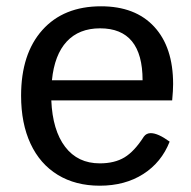

<svg xmlns="http://www.w3.org/2000/svg" viewBox="-20 -580 607 610"><path d="M527 -261H143Q147 -166 187 -113.5Q227 -61 297 -61Q344 -61 375.5 -80Q407 -99 437 -146Q445 -157 459 -157Q482 -157 519 -130Q493 -64 435 -27Q377 10 297 10Q220 10 163.5 -24.5Q107 -59 77 -123.5Q47 -188 47 -276Q47 -409 114.5 -484.5Q182 -560 301 -560Q410 -560 470 -495Q530 -430 530 -313Q530 -293 527 -261ZM433 -325Q433 -490 298 -490Q231 -490 192 -448Q153 -406 145 -325Z"/></svg>

Font: Krub Medium
Style: Regular
Weight: 500
Designer: Ekaluck Peanpanawate
Foundry: Cadson Demak Co.,Ltd.
Version: Version 1.000; ttfautohint (v1.6)